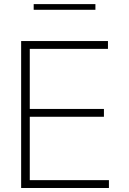

<svg xmlns="http://www.w3.org/2000/svg" viewBox="-20 -937 644 957"><path d="M85.4 0V-732.4H518.1V-693.4H128.4V-394H498V-355H128.4V-39.1H522.9V0ZM455.6 -888.2H147.9V-916.5H455.6Z"/></svg>

Font: Kumbh Sans ExtraLight
Style: Regular
Weight: 250
Version: Version 1.005